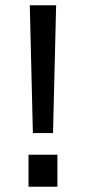

<svg xmlns="http://www.w3.org/2000/svg" viewBox="-20 -710 327 730"><path d="M105 -204.1 93.3 -689.9H193.4L181.6 -204.1ZM88.4 0V-121.6H198.2V0Z"/></svg>

Font: HK Grotesk SemiBold Legacy
Style: Regular
Weight: 600
Designer: Alfredo Marco Pradil
Foundry: Hanken Design Co.
Version: Version 2.022;PS 002.022;hotconv 1.0.88;makeotf.lib2.5.64775